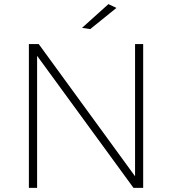

<svg xmlns="http://www.w3.org/2000/svg" viewBox="-20 -914 838 934"><path d="M676.5 0H629.5L160.5 -642.5V0H120.5V-699.5H168.5L637 -56.5V-699.5H676.5ZM419 -772.5 379 -778.5 507.5 -894 546.5 -875.5Z"/></svg>

Font: Argentum Novus ExtraLight
Style: Regular
Weight: 250
Designer: Julieta Ulanovsky (font) & Cristiano Sobral (main changes)
Foundry: Julieta Ulanovsky (font) & Cristiano Sobral (main changes)
Version: Version 3.00;November 27, 2020;FontCreator 13.0.0.2655 64-bi